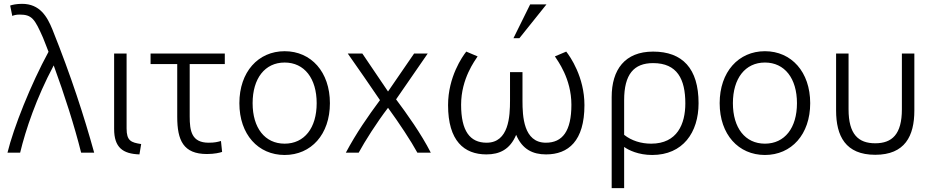

<svg xmlns="http://www.w3.org/2000/svg" viewBox="-20 -796 4867 1001"><path d="M19 0H85C114 -120 169 -284 260 -455C316 -302 368 -140 403 0H471C418 -191 352 -396 253 -643C226 -709 188 -776 95 -776C66 -776 44 -771 33 -767L44 -713C51 -716 63 -720 82 -720C147 -720 161 -697 204 -600C213 -579 222 -553 233 -526C140 -355 51 -131 19 0Z M575 -124C575 -27 620 6 707 9L716 -45C663 -53 640 -62 640 -126V-517H575Z M765 -517V-462H904V-187C904 -64 936 7 1059 7C1098 7 1127 0 1138 -4L1132 -61C1115 -56 1099 -52 1068 -52C979 -52 969 -113 969 -189V-462H1152V-517Z M1464 12C1602 12 1700 -95 1700 -258C1700 -421 1602 -529 1464 -529C1326 -529 1228 -421 1228 -258C1228 -95 1326 12 1464 12ZM1464 -470C1567 -470 1631 -387 1631 -258C1631 -129 1567 -47 1464 -47C1361 -47 1297 -129 1297 -258C1297 -387 1361 -470 1464 -470Z M1783 0H1850C1882 -59 1944 -157 2003 -234C2060 -156 2124 -59 2156 0H2226C2175 -100 2101 -203 2045 -278L2210 -517H2139L2003 -319L1869 -517H1793C1850 -436 1906 -355 1961 -274C1898 -189 1838 -103 1783 0Z M2516 9C2585 9 2639 -17 2671 -93C2703 -17 2758 9 2827 9C2943 9 3027 -61 3027 -248C3027 -395 2952 -502 2932 -527L2873 -502C2886 -481 2959 -387 2959 -250C2959 -113 2913 -52 2826 -52C2709 -52 2704 -191 2704 -271V-420H2639V-271C2639 -190 2633 -52 2517 -52C2430 -52 2384 -113 2384 -250C2384 -387 2457 -481 2470 -502L2411 -527C2391 -502 2316 -395 2316 -248C2316 -61 2400 9 2516 9ZM2688 -597 2829 -773H2744L2657 -597Z M3234 185V-30C3257 -13 3309 12 3380 12C3540 12 3622 -105 3622 -258C3622 -439 3538 -527 3385 -527C3238 -527 3169 -433 3169 -290V185ZM3234 -93V-274C3234 -409 3285 -467 3385 -467C3511 -467 3553 -383 3553 -257C3553 -150 3511 -47 3375 -47C3323 -47 3273 -62 3234 -93Z M3968 12C4106 12 4204 -95 4204 -258C4204 -421 4106 -529 3968 -529C3830 -529 3732 -421 3732 -258C3732 -95 3830 12 3968 12ZM3968 -470C4071 -470 4135 -387 4135 -258C4135 -129 4071 -47 3968 -47C3865 -47 3801 -129 3801 -258C3801 -387 3865 -470 3968 -470Z M4543 11C4698 11 4747 -87 4747 -220V-517H4682V-226C4682 -96 4631 -49 4543 -49C4455 -49 4404 -96 4404 -226V-517H4339V-220C4339 -87 4388 11 4543 11Z"/></svg>

Font: Repo Light
Style: Regular
Weight: 300
Designer: Stefan Peev
Foundry: Context Ltd
Version: Version 001.502